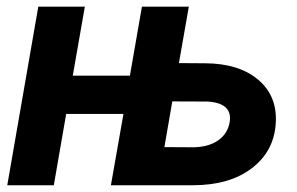

<svg xmlns="http://www.w3.org/2000/svg" viewBox="-20 -548 880 568"><path d="M195.3 -324.2H364.3L399.9 -528.3H538.6L509.3 -361.3L586.4 -360.8Q686.5 -360.4 743.4 -312.5Q800.3 -264.6 795.9 -185.1Q791.5 -101.6 725.6 -50.8Q659.7 0 550.3 0H308.1L345.2 -210.9H175.8L139.2 0H1.5L93.3 -528.3H231ZM489.7 -248 466.3 -112.8 554.7 -112.3Q599.1 -113.8 626.2 -133.3Q653.3 -152.8 659.2 -185.5Q669.4 -242.7 594.7 -247.6Z"/></svg>

Font: RobotoInd
Style: Bold Italic
Weight: 700
Italic angle: -12°
Designer: Google
Version: Version 2.001150; 2014